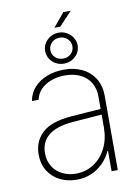

<svg xmlns="http://www.w3.org/2000/svg" viewBox="-92 -881 692 954"><g transform="rotate(-10 254.5 -404.0)"><path d="M240.2 -302.7Q276.9 -305.7 320.6 -308.8Q364.3 -312 394.5 -314V-377.9Q394.5 -417 376.7 -446.8Q358.9 -476.6 325.9 -492.7Q293 -508.8 249 -508.8Q191.4 -508.8 150.1 -483.2Q108.9 -457.5 98.6 -412.1H65.4Q71.8 -450.7 97.4 -479.2Q123 -507.8 162.6 -522.9Q202.1 -538.1 249 -538.1Q299.8 -538.1 339.8 -518.8Q379.9 -499.5 402.8 -462.6Q425.8 -425.8 425.8 -376V0H394.5V-102.5H391.6Q368.2 -50.8 322.3 -19.5Q276.4 11.7 216.8 11.7Q171.9 11.7 134 -6.8Q96.2 -25.4 74 -60.8Q51.8 -96.2 51.8 -144.5Q51.8 -209.5 96.4 -252Q141.1 -294.4 240.2 -302.7ZM218.8 -18.6Q268.1 -18.6 308.3 -44.4Q348.6 -70.3 371.6 -116.5Q394.5 -162.6 394.5 -220.7V-285.6L351.6 -282.2Q264.2 -274.9 249 -274.4Q84 -261.7 84 -144.5Q84 -106.9 101.6 -78.4Q119.1 -49.8 149.9 -34.2Q180.7 -18.6 218.8 -18.6ZM295.9 -820.3H333L267.6 -751H238.3ZM172.9 -645.5Q172.9 -666.5 183.8 -684.3Q194.8 -702.1 213.6 -712.9Q232.4 -723.6 254.9 -723.6Q276.9 -723.6 295.7 -712.9Q314.5 -702.1 325.7 -684.3Q336.9 -666.5 336.9 -645.5Q336.9 -624 325.9 -606Q314.9 -587.9 295.9 -577.6Q276.9 -567.4 254.9 -567.4Q232.4 -567.4 213.6 -577.6Q194.8 -587.9 183.8 -606Q172.9 -624 172.9 -645.5ZM310.5 -645.5Q310.5 -667.5 294.4 -682.9Q278.3 -698.2 254.9 -698.2Q231.4 -698.2 215.3 -682.6Q199.2 -667 199.2 -645.5Q199.2 -623 215.3 -607.7Q231.4 -592.3 254.9 -592.8Q278.3 -592.3 294.4 -607.7Q310.5 -623 310.5 -645.5Z"/></g></svg>

Font: Pretendard GOV Thin
Style: Regular
Weight: 100
Designer: Base glyphs from Inter by Rasmus Andersson; Hangeul glyphs from Noto Sans CJK(Source Han Sans) by Jang Soo-young and Kan
Foundry: Kil Hyung-jin
Version: Version 1.309